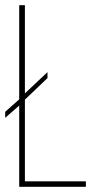

<svg xmlns="http://www.w3.org/2000/svg" viewBox="-20 -720 387 740"><path d="M163 -419 76 -336V-21H311V0H54V-313L0 -266V-289L54 -337V-700H76V-360L163 -442Z"/></svg>

Font: Bebas Neue Light
Style: Regular
Weight: 300
Designer: Ryoichi Tsunekawa
Foundry: Ryoichi Tsunekawa
Version: Version 001.003; ttfautohint (v1.5.65-e2d9)